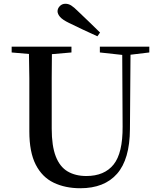

<svg xmlns="http://www.w3.org/2000/svg" viewBox="-20 -983 849 1021"><path d="M407 18Q327 18 265.5 -11.5Q204 -41 170 -107.5Q136 -174 136 -284V-397Q136 -481 136 -566Q135 -631 134 -696L42 -704V-735H360V-704L256 -695Q256 -631 255 -567Q255 -483 255 -397V-299Q255 -207 276.5 -151.5Q298 -96 339.5 -71.5Q381 -47 439 -47Q535 -47 584 -108Q633 -169 632 -310L630 -691L511 -704V-735H774V-704L674 -692L671 -296Q670 -136 602.5 -59Q535 18 407 18ZM512 -810 498 -790Q460 -807 422 -825Q384 -843 347 -861Q312 -878 299 -893.5Q286 -909 286 -923Q286 -938 298 -950.5Q310 -963 328 -963Q344 -963 358.5 -954Q373 -945 397 -921Q424 -895 453.5 -867Q483 -839 512 -810Z"/></svg>

Font: Early Summer Mincho SemiBold
Style: Regular
Weight: 600
Designer: GuiWonder
Version: Version 1.002